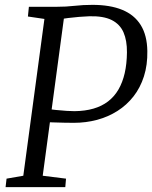

<svg xmlns="http://www.w3.org/2000/svg" viewBox="-20 -771 627 791"><path d="M3 0 7 -35 76 -47 163 -693 95 -703 99 -743H212Q252.5 -743 287.2 -747Q322 -751 361 -751Q433.5 -751 483.5 -730.5Q533.5 -710 559.8 -667.8Q586 -625.5 587 -561Q588 -503.5 573 -456.5Q558 -409.5 530 -373.8Q502 -338 463.8 -313.8Q425.5 -289.5 379.8 -277.2Q334 -265 284 -265Q268 -265 243.8 -265.5Q219.5 -266 197.2 -266.8Q175 -267.5 165 -268L168.5 -323.5Q186.5 -320.5 210 -318Q233.5 -315.5 254.8 -314.2Q276 -313 287 -313Q330.5 -313.5 365 -323.5Q399.5 -333.5 425.2 -353.2Q451 -373 468 -402.2Q485 -431.5 493.8 -469.8Q502.5 -508 503 -555Q503.5 -604 488.8 -637.8Q474 -671.5 440 -688.5Q406 -705.5 348 -704Q329.5 -703.5 306.2 -701.5Q283 -699.5 260.8 -696.8Q238.5 -694 222.5 -690.5L248 -730.5L156 -47L252 -35L249 0Z"/></svg>

Font: Merriweather 7pt Light
Style: Italic
Weight: 300
Italic angle: -7.8°
Designer: Eben Sorkin
Foundry: Eben Sorkin
Version: Version 2.200;gftools[0.9.31]